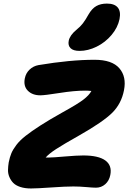

<svg xmlns="http://www.w3.org/2000/svg" viewBox="-20 -1086 719 1076"><path d="M425.8 -800.8Q390.6 -800.8 375.2 -816.2Q359.9 -831.5 365.2 -857.9Q371.6 -888.2 407.2 -918Q430.2 -936.5 444.6 -955.3Q459 -974.1 476.1 -1004.9Q495.6 -1038.6 520 -1052.2Q544.4 -1065.9 579.1 -1065.9Q621.6 -1065.9 639.9 -1043.9Q658.2 -1022 649.9 -979Q640.1 -931.6 605.2 -890.1Q570.3 -848.6 522 -824.7Q473.6 -800.8 425.8 -800.8ZM153.8 -29.8Q119.1 -29.8 93.5 -38.3Q67.9 -46.9 54.2 -61Q40.5 -75.2 32.5 -94.2Q24.4 -113.3 24.9 -133.8Q25.4 -154.3 28.8 -175.8Q34.7 -205.6 43.7 -227.1Q52.7 -248.5 71.8 -273.7Q90.8 -298.8 123.3 -324.5Q155.8 -350.1 205.8 -382.3Q255.9 -414.6 330.1 -456.1Q413.6 -502 446.8 -527.3Q480 -552.7 492.2 -576.2Q474.6 -578.1 457 -578.1Q396.5 -578.1 313.5 -564.9Q230.5 -551.8 206.1 -551.8Q161.6 -551.8 136 -577.6Q110.4 -603.5 119.1 -647Q125 -676.3 145.8 -696Q166.5 -715.8 195.8 -721.2Q373.5 -751 509.8 -751Q607.9 -751 648.9 -703.4Q689.9 -655.8 674.8 -580.1Q660.2 -504.9 609.1 -454.1Q558.1 -403.3 425.8 -328.1Q335 -276.9 294.7 -250.7Q254.4 -224.6 235.8 -203.1H252Q276.4 -203.1 343.3 -209Q410.2 -214.8 446.8 -214.8Q531.7 -214.8 570.3 -186.8Q608.9 -158.7 598.1 -105Q591.8 -72.8 569.6 -53.5Q547.4 -34.2 518.1 -34.2Q501 -34.2 463.1 -37.6Q425.3 -41 391.1 -41Q346.2 -41 266.4 -35.4Q186.5 -29.8 153.8 -29.8Z"/></svg>

Font: Shantell Sans Bouncy
Style: Italic
Weight: 800
Italic angle: -11.31°
Designer: Stephen Nixon, Anya Danilova, Shantell Martin
Foundry: Arrow Type
Version: Version 1.006;[9816181b4]